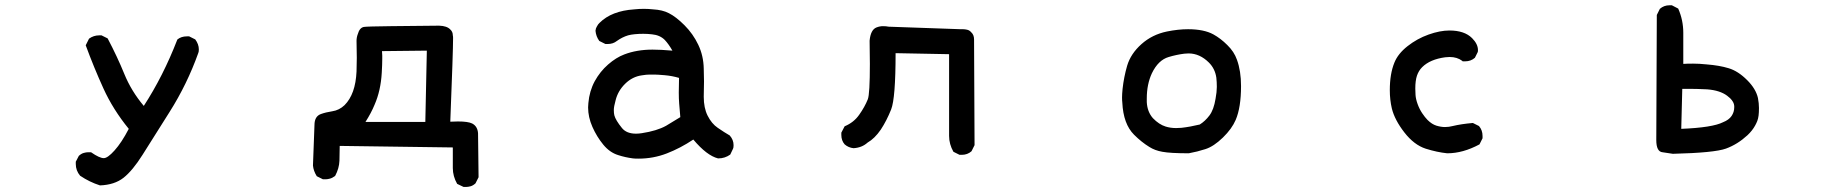

<svg xmlns="http://www.w3.org/2000/svg" viewBox="-20 -572 7040 736"><path d="M270.5 56.6Q270.5 53.7 270.5 47.9L282.2 25.4Q292 16.6 301.3 14.2Q310.5 11.7 316.4 11.7Q322.3 11.7 329.1 11.7Q361.3 34.2 377.9 34.2Q392.6 34.2 418.9 4.9Q446.3 -25.4 473.6 -78.1Q413.1 -152.3 376.5 -232.9Q339.8 -313.5 308.6 -398.4L321.3 -423.8Q338.9 -436.5 360.4 -436.5Q363.3 -436.5 369.1 -436.5L392.6 -424.8Q429.7 -354.5 456.5 -288.6Q483.4 -222.7 531.2 -166Q605.5 -280.3 659.2 -418.9L660.2 -420.9Q674.8 -432.6 696.3 -432.6Q699.2 -432.6 705.1 -432.6L728.5 -420.9Q742.2 -402.3 742.2 -382.8Q742.2 -373 740.2 -369.1Q697.3 -249 629.9 -142.6L526.4 21.5Q488.3 82 453.6 109.4Q418.9 136.7 363.3 138.7Q323.2 126 287.1 101.6Q270.5 82 270.5 56.6Z M1706.1 -105.5Q1722.7 -106.4 1735.4 -106.4Q1774.4 -106.4 1790 -98.6Q1810.5 -87.9 1812.5 -61.5L1814.5 107.4L1802.7 130.9Q1793 139.6 1783.7 142.1Q1774.4 144.5 1768.6 144.5Q1762.7 144.5 1756.8 144.5L1732.4 132.8Q1715.8 103.5 1715.8 72.3Q1715.8 68.4 1715.8 64.5V-6.8L1282.2 -12.7Q1282.2 14.6 1281.2 43.9Q1280.3 73.2 1264.6 102.5Q1253.9 110.4 1244.6 112.8Q1235.4 115.2 1229.5 115.2Q1223.6 115.2 1217.8 115.2L1194.3 103.5Q1181.6 83 1179.7 62.5Q1179.7 62.5 1185.5 -92.8Q1185.5 -126 1210 -134.8Q1228.5 -141.6 1253.9 -145.5Q1280.3 -149.4 1300.8 -168.9Q1342.8 -210.9 1346.7 -297.9Q1347.7 -321.3 1347.7 -350.6Q1347.7 -379.9 1346.7 -415Q1346.7 -428.7 1351.6 -441.4Q1358.4 -465.8 1375 -468.8Q1387.7 -470.7 1478 -471.7Q1568.4 -472.7 1663.1 -473.6Q1693.4 -472.7 1706.1 -459Q1715.8 -450.2 1715.8 -436.5Q1716.8 -432.6 1716.8 -426.8Q1716.8 -375 1706.1 -105.5ZM1444.3 -376Q1445.3 -365.2 1445.3 -358.9Q1445.3 -352.5 1445.3 -345.7Q1445.3 -325.2 1443.4 -293Q1439.5 -224.6 1416 -170.9Q1403.3 -139.6 1380.9 -104.5H1610.4L1616.2 -377.9Z M2678.7 -259.8 2677.7 -201.2Q2677.7 -158.2 2692.4 -128.9Q2708 -97.7 2731.4 -82Q2756.8 -64.5 2777.3 -52.7Q2792 -36.1 2792 -15.6Q2792 -4.9 2790 -2L2779.3 20.5Q2758.8 35.2 2733.4 35.2H2732.4Q2689.5 24.4 2637.7 -37.1Q2587.9 -3.9 2536.1 16.1Q2484.4 36.1 2427.7 36.1Q2413.1 36.1 2406.2 35.2Q2376 31.2 2349.6 22.5Q2317.4 12.7 2292.5 -17.6Q2267.6 -47.9 2251 -85.4Q2234.4 -123 2234.4 -160.2Q2234.4 -168 2235.4 -176.8Q2239.3 -222.7 2259.8 -260.7Q2280.3 -297.9 2311 -324.7Q2341.8 -351.6 2373 -363.3Q2420.9 -381.8 2481.4 -381.8Q2512.7 -381.8 2557.6 -377.9Q2543 -403.3 2528.3 -418.9Q2509.8 -437.5 2479.5 -440.4Q2462.9 -442.4 2445.8 -442.4Q2428.7 -442.4 2413.6 -440.9Q2398.4 -439.5 2387.7 -436.5Q2365.2 -429.7 2344.7 -415Q2330.1 -403.3 2309.6 -403.3Q2306.6 -403.3 2300.8 -403.3L2277.3 -415Q2264.6 -432.6 2262.7 -454.1Q2263.7 -463.9 2267.6 -469.7Q2272.5 -479.5 2278.3 -484.4Q2324.2 -530.3 2411.1 -536.1Q2429.7 -538.1 2447.8 -538.1Q2465.8 -538.1 2483.4 -536.1Q2519.5 -534.2 2543.9 -521.5Q2571.3 -507.8 2604 -475.1Q2636.7 -442.4 2656.7 -400.4Q2676.8 -358.4 2677.7 -308.6Q2678.7 -284.2 2678.7 -259.8ZM2583 -273.4Q2556.6 -281.2 2528.3 -283.7Q2500 -286.1 2490.2 -286.1Q2480.5 -286.1 2469.2 -286.1Q2458 -286.1 2440.4 -283.2Q2404.3 -278.3 2376.5 -251Q2348.6 -223.6 2339.8 -187.5Q2333 -163.1 2333 -150.4Q2333 -137.7 2335 -129.9Q2339.8 -111.3 2364.3 -81.1Q2381.8 -59.6 2418 -59.6Q2428.7 -59.6 2440.4 -61.5Q2498 -70.3 2533.2 -89.8L2587.9 -123Q2585 -156.2 2583.5 -174.8Q2582 -193.4 2582 -217.3Q2582 -241.2 2583 -273.4Z M3618.2 -50.8Q3618.2 -54.7 3618.2 -58.6V-364.3L3413.1 -368.2Q3413.1 -195.3 3396 -152.3Q3378.9 -109.4 3356.4 -75.2Q3333 -41 3305.7 -25.4Q3284.2 -5.9 3252 -3.9Q3232.4 -5.9 3217.8 -18.6Q3205.1 -33.2 3205.1 -54.7Q3205.1 -57.6 3205.1 -63.5L3217.8 -87.9Q3252.9 -102.5 3273.4 -131.8Q3294.9 -162.1 3306.6 -191.4Q3314.5 -211.9 3314.5 -327.1Q3314.5 -365.2 3313.5 -415Q3313.5 -415 3313.5 -416Q3317.4 -458 3339.8 -466.8Q3352.5 -471.7 3364.7 -471.7Q3377 -471.7 3386.7 -469.7L3663.1 -460Q3666 -460 3672.4 -460Q3678.7 -460 3687.5 -458Q3696.3 -456.1 3703.1 -448.2Q3713.9 -438.5 3713.9 -420.9Q3713.9 -419.9 3713.9 -418.9L3715.8 -15.6L3704.1 7.8Q3688.5 21.5 3667 21.5Q3664.1 21.5 3658.2 21.5L3634.8 9.8Q3618.2 -19.5 3618.2 -50.8Z M4536.1 15.6Q4465.8 15.6 4435.5 9.8Q4407.2 4.9 4385.7 -8.8Q4355.5 -27.3 4327.1 -55.7Q4286.1 -96.7 4282.2 -178.7Q4281.2 -186.5 4281.2 -198.7Q4281.2 -210.9 4283.2 -231.4Q4288.1 -276.4 4300.8 -320.3Q4314.5 -366.2 4355.5 -402.8Q4396.5 -439.5 4453.1 -451.2Q4496.1 -460 4534.2 -460Q4594.7 -460 4630.9 -440.4Q4659.2 -424.8 4684.6 -399.4Q4710.9 -374 4721.7 -342.8Q4737.3 -299.8 4737.3 -242.2Q4737.3 -160.2 4716.8 -112.3Q4702.1 -78.1 4668 -44.9Q4632.8 -10.7 4601.1 -0.5Q4569.3 9.8 4537.1 15.6ZM4639.6 -193.4Q4644.5 -219.7 4644.5 -238.8Q4644.5 -257.8 4642.6 -274.4Q4637.7 -308.6 4614.3 -332Q4579.1 -367.2 4536.1 -367.2Q4528.3 -367.2 4519.5 -366.2Q4489.3 -362.3 4460 -353.5Q4419.9 -341.8 4395.5 -291Q4376 -249 4376 -194.3Q4376 -187.5 4376 -180.7Q4377.9 -143.6 4399.4 -119.1Q4422.9 -94.7 4448.2 -86.9Q4466.8 -81.1 4488.3 -81.1Q4498 -81.1 4508.8 -82Q4543 -85.9 4579.1 -94.7Q4599.6 -107.4 4616.2 -129.4Q4632.8 -151.4 4639.6 -193.4Z M5307.6 -226.6Q5307.6 -289.1 5325.2 -332Q5338.9 -366.2 5375.5 -395Q5412.1 -423.8 5456.1 -439.5Q5500 -455.1 5536.1 -455.1Q5593.8 -455.1 5623 -425.8Q5645.5 -403.3 5645.5 -379.9Q5645.5 -374 5644.5 -372.1L5633.8 -350.6Q5618.2 -336.9 5596.7 -336.9Q5593.8 -336.9 5586.9 -336.9L5585 -338.9Q5565.4 -353.5 5537.1 -353.5Q5529.3 -353.5 5520.5 -352.5Q5461.9 -344.7 5431.6 -314.5Q5418 -300.8 5411.6 -281.7Q5405.3 -262.7 5405.3 -232.4Q5405.3 -223.6 5406.2 -208Q5407.2 -192.4 5414.1 -173.3Q5420.9 -154.3 5431.6 -138.2Q5442.4 -122.1 5452.1 -112.3Q5468.8 -95.7 5486.3 -90.3Q5503.9 -85 5519 -85Q5534.2 -85 5548.8 -88.9Q5581.1 -96.7 5626 -100.6L5649.4 -88.9Q5663.1 -73.2 5663.1 -50.8Q5663.1 -47.9 5663.1 -42L5651.4 -18.6Q5587.9 15.6 5528.3 15.6H5527.3Q5489.3 11.7 5445.3 -2Q5400.4 -16.6 5363.3 -64.5Q5326.2 -112.3 5315.4 -156.2Q5307.6 -189.5 5307.6 -226.6Z M6379.9 -551.8Q6382.8 -551.8 6388.7 -551.8L6413.1 -539.1Q6432.6 -495.1 6432.6 -446.3V-327.1Q6446.3 -328.1 6470.2 -328.1Q6494.1 -328.1 6521.5 -325.2Q6571.3 -321.3 6606.4 -310.5Q6642.6 -299.8 6677.7 -264.6Q6710.9 -231.4 6718.8 -196.3Q6722.7 -175.8 6722.7 -158.2Q6722.7 -140.6 6721.2 -128.9Q6719.7 -117.2 6716.3 -108.4Q6712.9 -99.6 6708 -90.8Q6697.3 -71.3 6678.7 -53.7Q6640.6 -18.6 6596.2 -2.4Q6551.8 13.7 6392.6 17.6Q6369.1 13.7 6353.5 11.7Q6329.1 9.8 6329.1 -35.2L6331.1 -514.6L6342.8 -538.1Q6358.4 -551.8 6379.9 -551.8ZM6627.9 -160.2Q6627.9 -163.1 6627.9 -166Q6627 -180.7 6612.3 -195.3L6600.6 -205.1Q6573.2 -225.6 6524.4 -229.5Q6484.4 -231.4 6460 -231.4Q6435.5 -231.4 6428.7 -231.4L6424.8 -78.1Q6544.9 -83 6585 -103.5Q6607.4 -112.3 6617.7 -127.4Q6627.9 -142.6 6627.9 -160.2Z"/></svg>

Font: JasonHandwriting2
Style: SemiBold
Weight: 600
Version: Version 1.04.7